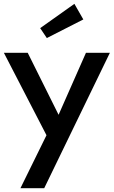

<svg xmlns="http://www.w3.org/2000/svg" viewBox="-30 -739 590 995"><path d="M113.6 -465.5 273.6 -144.1 415.5 -465.5H539.5L199.1 236.4H75.9L210.9 -38.2L-10 -465.5ZM355.5 -719.1 401.8 -638.2 212.7 -541.8 178.2 -593.2Z"/></svg>

Font: Spartan MB SemBd
Style: Regular
Weight: 600
Designer: Matt Bailey, Mirko Velimirovic
Foundry: Matt Bailey
Version: Version 1.005